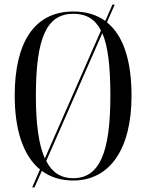

<svg xmlns="http://www.w3.org/2000/svg" viewBox="-20 -775 636 835"><path d="M154 -38 120 40H130L162 -32C198 -5 244 10 298 10C460 10 552 -130 552 -358C552 -513 516 -621 445 -678L479 -755H469L438 -684C400 -711 354 -725 299 -725C128 -725 44 -589 44 -359C44 -212 80 -98 154 -38ZM419 -642 175 -86C149 -144 136 -234 136 -358C136 -611 183 -715 299 -715C355 -715 394 -692 419 -642ZM298 0C246 0 207 -24 181 -75L425 -631C450 -573 460 -484 460 -358C460 -107 411 0 298 0Z"/></svg>

Font: Noto Serif Display ExtraCondensed
Style: Regular
Weight: 400
Width: 2
Designer: Monotype Design Team
Foundry: Monotype Imaging Inc.
Version: Version 2.009